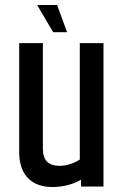

<svg xmlns="http://www.w3.org/2000/svg" viewBox="-20 -748 496 770"><path d="M129 -728H209L249 -619H193ZM218 -83Q260 -83 300 -108V-575H395V0H305V-27Q253 2 190 2Q127 2 92 -34Q57 -70 57 -138V-575H152V-151Q152 -83 218 -83Z"/></svg>

Font: Khand Medium
Style: Regular
Weight: 500
Designer: Devanagari: Sanchit Sawaria, Jyotish Sonowal; Latin: Satya Rajpurohit
Foundry: Indian Type Foundry
Version: Version 1.100;PS 1.0;hotconv 1.0.78;makeotf.lib2.5.61930; tt